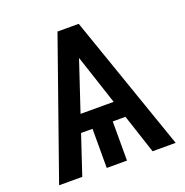

<svg xmlns="http://www.w3.org/2000/svg" viewBox="-130 -845 928 963"><g transform="rotate(-20 334.0 -363.5)"><path d="M365.8 -656.2 147 0H23.4L279.5 -727.3H352.6ZM522.4 0 304.7 -660.5 319.6 -727.3H392.8L645.6 0ZM510.7 -299.7V-208.8H149.1V-299.7ZM385.7 -265.6V0H277.7V-265.6Z"/></g></svg>

Font: InterMG Medium
Style: Regular
Weight: 500
Designer: Rasmus Andersson
Foundry: rsms
Version: Version 3.019;December 26, 2023;FontCreator 15.0.0.2955 64-b